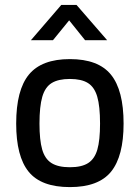

<svg xmlns="http://www.w3.org/2000/svg" viewBox="-20 -752 569 783"><path d="M46 0ZM46 -248Q46 -385 98 -448Q150 -511 265 -511Q381 -511 432.5 -447.5Q484 -384 484 -248Q484 -115 433 -52Q382 11 265 11Q148 11 97 -51.5Q46 -114 46 -248ZM388 -248Q388 -319 376.5 -358Q365 -397 338.5 -413.5Q312 -430 265 -430Q218 -430 191 -413.5Q164 -397 152.5 -357.5Q141 -318 141 -248Q141 -181 152 -142.5Q163 -104 190 -87Q217 -70 265 -70Q313 -70 339.5 -87Q366 -104 377 -142Q388 -180 388 -248ZM230 -732H292L417 -588H327L262 -669L196 -588H106Z"/></svg>

Font: sheba-seeBold
Style: Regular
Weight: 600
Designer: Mohamed Galeb, the designers
Foundry: Kief Type Foundry
Version: Version 2.010; ttfautohint (v1.5.33-1714) -l 8 -r 50 -G 200 